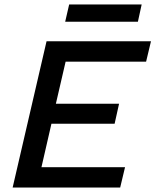

<svg xmlns="http://www.w3.org/2000/svg" viewBox="-20 -846 701 866"><path d="M37 0 190 -660H661L639 -568H276L232 -378H517L497 -288H212L167 -92H544L522 0ZM619 -826 602 -748H274L292 -826Z"/></svg>

Font: Work Sans Medium
Style: Italic
Weight: 500
Italic angle: -13°
Designer: Wei Huang
Foundry: Wei Huang
Version: Version 2.012; ttfautohint (v1.8.3)